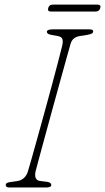

<svg xmlns="http://www.w3.org/2000/svg" viewBox="-20 -830 465 850"><path d="M137.5 -71.5Q129.5 -33 156.5 -29L188.5 -25Q207.5 -22 207 -10.5Q207 -5 200.5 -2.5Q194 0 186.5 0H22Q5.5 0 5.5 -10.5Q4.5 -21.5 25.5 -24L54 -28Q91.5 -33 103.5 -71Q107 -82 118.2 -121.5Q129.5 -161 145.2 -217.8Q161 -274.5 178.5 -338Q196 -401.5 212 -461.2Q228 -521 239.8 -566.2Q251.5 -611.5 256 -630.5Q259.5 -647.5 256 -657.5Q252.5 -667.5 235.5 -670.5L208 -675.5Q187.5 -678.5 187.5 -690Q188 -700 214.5 -700H376.5Q392.5 -700 392.5 -691.5Q392.5 -685.5 387.2 -682Q382 -678.5 368 -676L334 -670.5Q301 -665.5 292.5 -636.5Q286.5 -615.5 273.5 -568.8Q260.5 -522 243.8 -461.5Q227 -401 209.5 -337Q192 -273 176.5 -216.2Q161 -159.5 150.5 -120.2Q140 -81 137.5 -71.5ZM193.5 -794.5Q197.5 -809.5 213 -809.5H412Q428 -809.5 424 -794.5Q419.5 -779 404 -779H205Q189 -779 193.5 -794.5Z"/></svg>

Font: Fraunces 72pt S100 Thin
Style: Italic
Weight: 100
Italic angle: -16°
Version: Version 1.000; ttfautohint (v1.8.3)